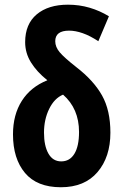

<svg xmlns="http://www.w3.org/2000/svg" viewBox="-20 -786 524 816"><path d="M269 -766.1Q316.9 -766.1 360.8 -753.2Q404.8 -740.2 442.9 -716.8L397.9 -610.8Q362.3 -634.3 331.3 -645Q300.3 -655.8 273.9 -655.8Q214.8 -655.8 214.8 -610.8Q214.8 -586.4 233.6 -564Q252.4 -541.5 305.2 -500Q377.9 -443.8 413.6 -380.4Q449.2 -316.9 449.2 -222.2Q449.2 -118.7 394.3 -54.4Q339.4 9.8 238.8 9.8Q137.2 9.8 86.2 -51Q35.2 -111.8 35.2 -214.8Q35.2 -298.3 72.8 -357.4Q110.4 -416.5 181.2 -444.8Q136.2 -481 111.6 -520.8Q86.9 -560.5 86.9 -606.9Q86.9 -683.6 136 -724.9Q185.1 -766.1 269 -766.1ZM248 -383.8Q210.9 -368.2 189 -323.2Q167 -278.3 167 -222.2Q167 -166.5 185.8 -133.3Q204.6 -100.1 240.2 -100.1Q276.4 -100.1 296.1 -132.3Q315.9 -164.6 315.9 -225.1Q315.9 -324.2 248 -383.8Z"/></svg>

Font: Open Sans Condensed
Style: Bold
Weight: 700
Width: 3
Designer: Monotype Design Team
Foundry: Monotype Imaging Inc.
Version: Version 3.003; ttfautohint (v1.8.4)